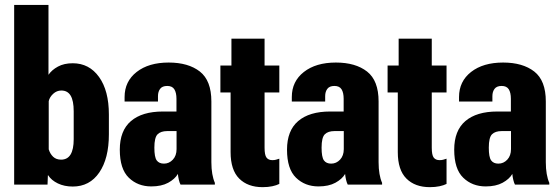

<svg xmlns="http://www.w3.org/2000/svg" viewBox="-20 -751 2277 781"><path d="M37.6 0H173.3L174.8 -38.1H175.8Q189 -17.6 215.3 -4.9Q241.7 7.8 275.9 7.8Q344.7 7.8 383.8 -49.3Q422.9 -106.4 422.9 -204.6V-285.2Q422.9 -382.3 382.8 -438Q342.8 -493.7 275.9 -493.7Q240.7 -493.7 215.8 -480.2Q190.9 -466.8 177.2 -446.8V-731H37.6ZM178.2 -143.6V-339.8Q182.1 -356.4 196.5 -369.6Q210.9 -382.8 229.5 -382.8Q254.9 -382.8 267.3 -362.1Q279.8 -341.3 279.8 -298.3V-184.6Q279.8 -143.6 267.1 -122.6Q254.4 -101.6 228.5 -101.6Q208.5 -101.6 196 -113.5Q183.6 -125.5 178.2 -143.6Z M467.3 -142.1Q467.3 -63.5 503.9 -28.1Q540.5 7.3 595.2 7.3Q636.7 7.3 664.1 -7.6Q691.4 -22.5 703.6 -43.5Q704.6 -31.7 707.5 -19.5Q710.4 -7.3 714.4 0H854V-7.3Q847.2 -22.5 843.5 -43.7Q839.8 -64.9 839.8 -91.3V-338.4Q839.8 -423.3 793 -460Q746.1 -496.6 666 -496.6Q585 -496.6 535.9 -458.3Q486.8 -419.9 486.8 -356.4V-337.9H622.6V-359.9Q622.6 -377.9 631.3 -389.6Q640.1 -401.4 660.2 -401.4Q680.7 -401.4 689.2 -387.7Q697.8 -374 697.8 -349.1V-297.4H642.6Q558.1 -297.4 512.7 -258.5Q467.3 -219.7 467.3 -142.1ZM607.9 -150.4Q607.9 -191.9 621.1 -204.8Q634.3 -217.8 660.2 -217.8H698.2V-144.5Q698.2 -117.7 683.1 -101.6Q668 -85.4 647 -85.4Q627 -85.4 617.4 -98.6Q607.9 -111.8 607.9 -150.4Z M876.5 -375H1116.2V-484.4H876.5ZM918 -132.3Q918 -59.6 952.9 -24.7Q987.8 10.3 1048.3 10.3Q1070.3 10.3 1087.6 6.6Q1105 2.9 1116.2 -2.9V-105.5Q1108.9 -103 1102.5 -101.3Q1096.2 -99.6 1087.9 -99.6Q1071.8 -99.6 1064 -110.1Q1056.2 -120.6 1056.2 -149.9V-593.8H921.4V-455.6L918 -445.3Z M1147.5 -142.1Q1147.5 -63.5 1184.1 -28.1Q1220.7 7.3 1275.4 7.3Q1316.9 7.3 1344.2 -7.6Q1371.6 -22.5 1383.8 -43.5Q1384.8 -31.7 1387.7 -19.5Q1390.6 -7.3 1394.5 0H1534.2V-7.3Q1527.3 -22.5 1523.7 -43.7Q1520 -64.9 1520 -91.3V-338.4Q1520 -423.3 1473.1 -460Q1426.3 -496.6 1346.2 -496.6Q1265.1 -496.6 1216.1 -458.3Q1167 -419.9 1167 -356.4V-337.9H1302.7V-359.9Q1302.7 -377.9 1311.5 -389.6Q1320.3 -401.4 1340.3 -401.4Q1360.8 -401.4 1369.4 -387.7Q1377.9 -374 1377.9 -349.1V-297.4H1322.8Q1238.3 -297.4 1192.9 -258.5Q1147.5 -219.7 1147.5 -142.1ZM1288.1 -150.4Q1288.1 -191.9 1301.3 -204.8Q1314.5 -217.8 1340.3 -217.8H1378.4V-144.5Q1378.4 -117.7 1363.3 -101.6Q1348.1 -85.4 1327.1 -85.4Q1307.1 -85.4 1297.6 -98.6Q1288.1 -111.8 1288.1 -150.4Z M1556.6 -375H1796.4V-484.4H1556.6ZM1598.1 -132.3Q1598.1 -59.6 1633.1 -24.7Q1668 10.3 1728.5 10.3Q1750.5 10.3 1767.8 6.6Q1785.2 2.9 1796.4 -2.9V-105.5Q1789.1 -103 1782.7 -101.3Q1776.4 -99.6 1768.1 -99.6Q1752 -99.6 1744.1 -110.1Q1736.3 -120.6 1736.3 -149.9V-593.8H1601.6V-455.6L1598.1 -445.3Z M1827.6 -142.1Q1827.6 -63.5 1864.3 -28.1Q1900.9 7.3 1955.6 7.3Q1997.1 7.3 2024.4 -7.6Q2051.8 -22.5 2064 -43.5Q2064.9 -31.7 2067.9 -19.5Q2070.8 -7.3 2074.7 0H2214.4V-7.3Q2207.5 -22.5 2203.9 -43.7Q2200.2 -64.9 2200.2 -91.3V-338.4Q2200.2 -423.3 2153.3 -460Q2106.4 -496.6 2026.4 -496.6Q1945.3 -496.6 1896.2 -458.3Q1847.2 -419.9 1847.2 -356.4V-337.9H1982.9V-359.9Q1982.9 -377.9 1991.7 -389.6Q2000.5 -401.4 2020.5 -401.4Q2041 -401.4 2049.6 -387.7Q2058.1 -374 2058.1 -349.1V-297.4H2002.9Q1918.5 -297.4 1873 -258.5Q1827.6 -219.7 1827.6 -142.1ZM1968.3 -150.4Q1968.3 -191.9 1981.4 -204.8Q1994.6 -217.8 2020.5 -217.8H2058.6V-144.5Q2058.6 -117.7 2043.5 -101.6Q2028.3 -85.4 2007.3 -85.4Q1987.3 -85.4 1977.8 -98.6Q1968.3 -111.8 1968.3 -150.4Z"/></svg>

Font: Roboto Flex
Style: wght 700 wdth 25 opsz 34 GRAD 0.00 slnt 0.00 XTRA 468 XOPQ 96 YOPQ 79 YTLC 514 YTUC 712 YTAS 750 YTDE -203.00 YTFI 738
Weight: 700
Width: 1
Designer: Berlow after Robertson
Foundry: Google
Version: Version 3.100